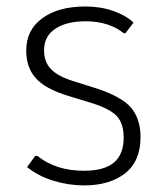

<svg xmlns="http://www.w3.org/2000/svg" viewBox="-20 -559 502 589"><path d="M359.4 -137.2Q359.4 -85.4 329.6 -60.5Q299.8 -35.2 237.8 -35.2Q151.4 -35.2 94.7 -80.6H87.9L63 -46.4Q97.7 -18.6 144 -4.4Q190.9 9.8 237.8 9.8Q316.4 9.8 363.8 -27.3Q411.1 -64.5 411.1 -138.7Q411.1 -194.3 381.8 -229Q353 -262.7 273.4 -288.6L203.6 -310.5Q155.8 -325.7 135.3 -348.1Q115.2 -369.6 115.2 -404.8Q115.2 -448.7 150.4 -471.2Q184.6 -493.7 242.7 -493.7Q313.5 -493.7 359.9 -457H364.7L389.6 -489.7Q366.2 -511.7 327.6 -525.4Q288.6 -539.1 242.2 -539.1Q159.2 -539.1 110.4 -503.4Q60.5 -467.8 60.5 -404.3Q60.5 -352.1 88.9 -320.3Q116.7 -287.1 189.9 -264.6L260.3 -243.2Q318.4 -225.1 339.4 -201.7Q359.4 -178.7 359.4 -137.2Z"/></svg>

Font: My Font
Style: ExtraLight
Weight: 500
Designer: Vernon Adams
Foundry: newtypography
Version: Version 0.001